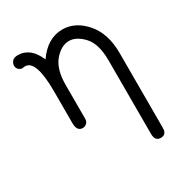

<svg xmlns="http://www.w3.org/2000/svg" viewBox="-159 -553 844 897"><g transform="rotate(-30 262.5 -104.5)"><path d="M24.9 -404.8Q24.9 -417 33.9 -428Q43 -439 64 -439Q132.8 -439 167 -356.9Q224.1 -439 304.2 -439Q374 -439 428 -377Q481.9 -314.9 481.9 -209V189.9Q481.9 201.2 481 206.1Q476.1 230 451.2 230Q420.4 230 419.9 191.9V-205.1Q419.9 -294.9 382.1 -335.9Q344.2 -377 304.2 -377Q262.2 -377 225.6 -334Q189 -291 189 -206.1V-27.8Q189.9 -10.7 180.4 -1.5Q170.9 7.8 158.2 7.8Q127.4 7.8 127 -35.2V-208Q127 -377 67.9 -377Q64.9 -377 62 -376.5Q59.1 -376 57.1 -376L55.2 -375Q43 -375 33.9 -383.3Q24.9 -391.6 24.9 -404.8Z"/></g></svg>

Font: CMU Typewriter Text
Style: Light
Weight: 200
Version: Version 0.7.0